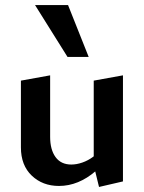

<svg xmlns="http://www.w3.org/2000/svg" viewBox="-20 -731 571 762"><path d="M214 7Q149 7 106 -34Q63 -75 63 -146V-411L179 -432V-188Q179 -137 200.5 -107.5Q222 -78 263 -78Q284 -78 307 -86Q330 -94 350 -109Q370 -124 382 -146L419 -121Q392 -80 359 -51.5Q326 -23 289.5 -8Q253 7 214 7ZM373 11 352 -75V-411L468 -432V-11ZM248 -505 119 -711H250L332 -505Z"/></svg>

Font: Ysabeau Office
Style: Bold
Weight: 700
Designer: Christian Thalmann (Catharsis Fonts)
Version: Version 2.001;gftools[0.9.30]; featfreeze: tnum,lnum,ss02